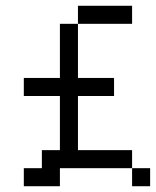

<svg xmlns="http://www.w3.org/2000/svg" viewBox="-20 -645 540 665"><path d="M500 0V-62.5H437.5V0ZM375 -312.5V-375H250V-562.5H187.5V-375H62.5V-312.5H187.5V-125H125V-62.5H62.5V0H187.5V-62.5H437.5V-125H250V-312.5ZM437.5 -562.5V-625H250V-562.5Z"/></svg>

Font: Unifont
Style: Regular
Weight: 500
Version: Version 15.1.04